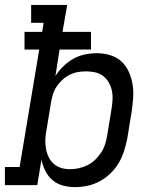

<svg xmlns="http://www.w3.org/2000/svg" viewBox="-30 -755 650 783"><path d="M276 8Q250 8 226 1.5Q202 -5 184 -20.5Q166 -36 155 -58Q144 -80 139 -104L122 0H-10V-74H50L130 -553H70V-625H142L148 -662H97V-735H244L225 -625H341V-553H213L196 -445Q209 -466 228 -484.5Q247 -503 269.5 -515.5Q292 -528 316.5 -533Q341 -538 365 -538Q365 -538 365 -538Q365 -538 366 -538Q393 -538 419.5 -530Q446 -522 465 -504.5Q484 -487 495 -462.5Q506 -438 510.5 -411.5Q515 -385 513 -356.5Q511 -328 507 -300L489 -190Q484 -165 476 -139.5Q468 -114 454.5 -91Q441 -68 421 -48.5Q401 -29 377 -16Q353 -3 327.5 2.5Q302 8 276 8ZM256 -65Q273 -65 291.5 -69Q310 -73 327 -81.5Q344 -90 358 -103.5Q372 -117 382.5 -133Q393 -149 398.5 -166.5Q404 -184 407 -202L425 -312Q428 -331 429 -350Q430 -369 426 -386.5Q422 -404 413 -419.5Q404 -435 390 -445.5Q376 -456 358 -460Q340 -464 321 -464Q304 -464 287 -461Q270 -458 254 -450Q238 -442 224.5 -429.5Q211 -417 201 -402Q191 -387 186 -370.5Q181 -354 178 -337L160 -227Q156 -208 155 -189Q154 -170 157 -151.5Q160 -133 167.5 -116.5Q175 -100 188 -88Q201 -76 218.5 -70.5Q236 -65 256 -65Z"/></svg>

Font: Iosevka Curly Slab ExObl
Style: Regular
Weight: 400
Width: 7
Italic angle: -9°
Monospace: yes
Designer: Belleve Invis
Foundry: Belleve Invis
Version: Version 11.1.0; ttfautohint (v1.8.3)